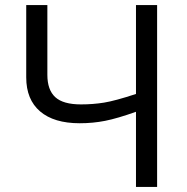

<svg xmlns="http://www.w3.org/2000/svg" viewBox="-20 -734 735 754"><path d="M597 0H514V-295Q441 -269 393 -259.5Q345 -250 293 -250Q192 -250 137.5 -296.5Q83 -343 83 -430V-714H166V-440Q166 -381 197 -352.5Q228 -324 298 -324Q345 -324 388.5 -331Q432 -338 514 -365V-714H597Z"/></svg>

Font: Stephens Clock
Style: Regular
Weight: 400
Designer: Peter Wiegel (catfonts.de) with slight modifications by DT1.org
Version: Version 0.9.1